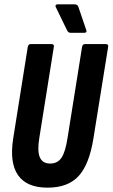

<svg xmlns="http://www.w3.org/2000/svg" viewBox="-20 -858 518 884"><path d="M199 6Q103 6 63 -51.5Q23 -109 41 -222L108 -643Q111 -655 121 -655H217Q230 -655 228 -643L161 -223Q151 -162 163.5 -133.5Q176 -105 211 -105Q245 -105 263 -131.5Q281 -158 291 -223L358 -643Q361 -655 371 -655H467Q480 -655 478 -643L410 -220Q391 -101 342 -47.5Q293 6 199 6ZM304 -707Q294 -707 288 -720L237 -825Q234 -830 236.5 -834Q239 -838 244 -838H324Q337 -838 341 -826L377 -720Q382 -707 368 -707Z"/></svg>

Font: Sofia Sans Extra Condensed ExtraBold
Style: Italic
Weight: 800
Italic angle: -9°
Designer: Botio Nikoltchev, Ani Petrova
Foundry: lettersoup
Version: Version 4.101; ttfautohint (v1.8.4.7-5d5b)